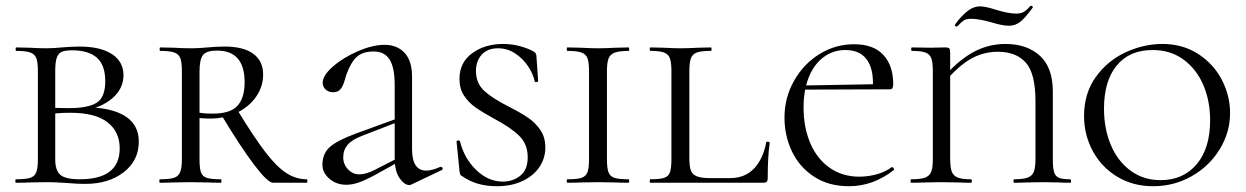

<svg xmlns="http://www.w3.org/2000/svg" viewBox="-20 -632 4310 664"><path d="M460 -142Q460 -77 408 -36.5Q356 4 274 4Q248 4 213 1Q199 0 180 -1Q161 -2 139 -2L81 -1Q64 0 35 0Q33 0 33 -6Q33 -12 35 -12Q69 -12 84.5 -17Q100 -22 105.5 -36.5Q111 -51 111 -81V-387Q111 -417 105.5 -431Q100 -445 84.5 -450.5Q69 -456 36 -456Q34 -456 34 -462Q34 -468 36 -468L81 -467Q119 -465 139 -465Q166 -465 194 -468Q204 -469 222.5 -470Q241 -471 255 -471Q327 -471 367 -445Q407 -419 407 -372Q407 -326 369.5 -293Q332 -260 271 -250L301 -260Q377 -256 418.5 -226.5Q460 -197 460 -142ZM171 -385V-256L146 -261Q173 -258 218 -258Q284 -258 314 -276.5Q344 -295 344 -351Q344 -407 315 -432.5Q286 -458 229 -458Q205 -458 193 -452.5Q181 -447 176 -431.5Q171 -416 171 -385ZM394 -119Q394 -176 352 -209Q310 -242 223 -242Q177 -242 146 -236L171 -244V-81Q171 -43 188.5 -27.5Q206 -12 256 -12Q394 -12 394 -119Z M744 0Q716 0 701 -1L638 -2L579 -1Q562 0 533 0Q531 0 531 -6Q531 -12 533 -12Q566 -12 581.5 -17Q597 -22 603 -36.5Q609 -51 609 -81V-387Q609 -417 603.5 -431Q598 -445 582.5 -450.5Q567 -456 534 -456Q532 -456 532 -462Q532 -468 534 -468L580 -467Q616 -465 638 -465Q656 -465 671.5 -466Q687 -467 698 -468Q730 -471 757 -471Q822 -471 856 -446Q890 -421 890 -374Q890 -333 866 -298Q842 -263 800 -242.5Q758 -222 708 -222Q676 -222 653 -226L652 -246Q677 -239 715 -239Q777 -239 801.5 -266.5Q826 -294 826 -347Q826 -457 731 -457Q693 -457 681.5 -441Q670 -425 670 -385V-81Q670 -50 675 -36Q680 -22 695 -17Q710 -12 744 -12Q746 -12 746 -6Q746 0 744 0ZM1041 0H924Q906 0 859 -62Q812 -124 747 -232L800 -253Q858 -158 897 -107Q936 -56 969.5 -34Q1003 -12 1041 -12Q1043 -12 1043 -6Q1043 0 1041 0Z M1396 8Q1378 8 1361.5 -16.5Q1345 -41 1345 -83V-337Q1345 -398 1327.5 -426Q1310 -454 1272 -454Q1226 -454 1204.5 -425.5Q1183 -397 1171 -351Q1166 -334 1157.5 -323.5Q1149 -313 1132 -313Q1116 -313 1106 -322.5Q1096 -332 1096 -346Q1096 -371 1131.5 -402Q1167 -433 1218 -455Q1269 -477 1310 -477Q1353 -477 1379 -449.5Q1405 -422 1405 -367V-117Q1405 -42 1454 -42Q1474 -42 1503 -55H1505Q1509 -55 1510.5 -50.5Q1512 -46 1508 -44L1403 6Q1399 8 1396 8ZM1095 -62Q1095 -100 1120 -123Q1145 -146 1213 -171L1356 -223L1358 -211L1234 -163Q1197 -149 1182 -131Q1167 -113 1167 -88Q1167 -64 1183.5 -46.5Q1200 -29 1222 -29Q1246 -29 1275 -44L1365 -90L1367 -77L1279 -28Q1244 -9 1221 -1Q1198 7 1178 7Q1143 7 1119 -14Q1095 -35 1095 -62Z M1742 -262Q1783 -241 1807.5 -224Q1832 -207 1849 -182Q1866 -157 1866 -122Q1866 -85 1845.5 -54.5Q1825 -24 1787 -6Q1749 12 1698 12Q1627 12 1578 -23Q1573 -25 1571.5 -29Q1570 -33 1569 -42L1559 -141Q1558 -145 1563.5 -146Q1569 -147 1571 -143Q1585 -85 1626.5 -44.5Q1668 -4 1719 -4Q1754 -4 1779.5 -24.5Q1805 -45 1805 -88Q1805 -134 1775 -163Q1745 -192 1688 -222Q1648 -244 1624.5 -260.5Q1601 -277 1585 -301Q1569 -325 1569 -359Q1569 -416 1613 -448Q1657 -480 1720 -480Q1771 -480 1820 -457Q1829 -452 1831.5 -449Q1834 -446 1835 -440L1841 -353Q1841 -349 1835.5 -348Q1830 -347 1829 -351Q1824 -376 1806.5 -402.5Q1789 -429 1762 -447Q1735 -465 1702 -465Q1666 -465 1646 -443Q1626 -421 1626 -387Q1626 -344 1655 -317.5Q1684 -291 1742 -262Z M2154 -12Q2156 -12 2156 -6Q2156 0 2154 0Q2126 0 2110 -1L2047 -2L1988 -1Q1971 0 1942 0Q1940 0 1940 -6Q1940 -12 1942 -12Q1976 -12 1991 -17Q2006 -22 2011.5 -36Q2017 -50 2017 -81V-387Q2017 -417 2011.5 -431Q2006 -445 1990.5 -450.5Q1975 -456 1942 -456Q1940 -456 1940 -462Q1940 -468 1942 -468L1988 -467Q2024 -465 2047 -465Q2073 -465 2111 -467L2154 -468Q2156 -468 2156 -462Q2156 -456 2154 -456Q2122 -456 2106 -450Q2090 -444 2084.5 -429.5Q2079 -415 2079 -385V-81Q2079 -50 2084.5 -36Q2090 -22 2105 -17Q2120 -12 2154 -12Z M2437 -16H2504Q2556 -16 2587.5 -49Q2619 -82 2630 -140Q2630 -142 2634 -142Q2637 -142 2639.5 -141Q2642 -140 2642 -138Q2635 -92 2635 -15Q2635 -7 2631.5 -3.5Q2628 0 2620 0H2229Q2227 0 2227 -6Q2227 -12 2229 -12Q2262 -12 2277 -17Q2292 -22 2297 -36.5Q2302 -51 2302 -81V-387Q2302 -417 2296.5 -431Q2291 -445 2276 -450.5Q2261 -456 2229 -456Q2227 -456 2227 -462Q2227 -468 2229 -468L2274 -467Q2312 -465 2333 -465Q2358 -465 2396 -467L2438 -468Q2441 -468 2441 -462Q2441 -456 2438 -456Q2405 -456 2390 -450.5Q2375 -445 2369.5 -430.5Q2364 -416 2364 -386V-85Q2364 -56 2369.5 -42Q2375 -28 2390.5 -22Q2406 -16 2437 -16Z M2693 -225Q2693 -294 2726 -352.5Q2759 -411 2814 -445Q2869 -479 2934 -479Q3001 -479 3035 -442Q3069 -405 3069 -342Q3069 -332 3066.5 -327.5Q3064 -323 3057 -323H2998Q2999 -331 2999 -345Q2999 -400 2975 -429.5Q2951 -459 2903 -459Q2862 -459 2829 -435Q2796 -411 2777.5 -366Q2759 -321 2759 -260Q2759 -192 2782 -137.5Q2805 -83 2849 -52Q2893 -21 2952 -21Q2981 -21 3011 -29Q3041 -37 3064 -54H3065Q3068 -54 3070.5 -50.5Q3073 -47 3071 -44Q3000 12 2916 12Q2845 12 2794.5 -21.5Q2744 -55 2718.5 -109Q2693 -163 2693 -225ZM2738 -336 3017 -341V-323L2739 -322Z M3338 -12Q3341 -12 3341 -6Q3341 0 3338 0Q3311 0 3295 -1L3234 -2L3175 -1Q3159 0 3131 0Q3129 0 3129 -6Q3129 -12 3131 -12Q3163 -12 3178.5 -17.5Q3194 -23 3200 -37Q3206 -51 3206 -81V-387Q3206 -417 3200.5 -431Q3195 -445 3180 -450.5Q3165 -456 3134 -456Q3131 -456 3131 -462Q3131 -468 3134 -468L3199 -467L3248 -468Q3260 -468 3263 -464.5Q3266 -461 3266 -449V-83Q3266 -53 3271.5 -38.5Q3277 -24 3292 -18Q3307 -12 3338 -12ZM3457 -480Q3531 -480 3576 -439.5Q3621 -399 3621 -315V-81Q3621 -51 3625.5 -36.5Q3630 -22 3642.5 -17Q3655 -12 3682 -12Q3684 -12 3684 -6Q3684 0 3682 0Q3657 0 3643 -1L3590 -2L3527 -1Q3512 0 3487 0Q3485 0 3485 -6Q3485 -12 3487 -12Q3519 -12 3534.5 -18Q3550 -24 3555.5 -38.5Q3561 -53 3561 -83V-282Q3561 -378 3527.5 -415.5Q3494 -453 3431 -453Q3381 -453 3337.5 -428.5Q3294 -404 3242 -343L3232 -352Q3288 -419 3342 -449.5Q3396 -480 3457 -480ZM3544 -612H3546Q3549 -612 3551 -609.5Q3553 -607 3551 -605Q3524 -568 3507 -555.5Q3490 -543 3470 -543Q3456 -543 3440 -546.5Q3424 -550 3408 -555Q3364 -567 3339 -567Q3321 -567 3312.5 -561Q3304 -555 3290 -540H3289Q3286 -540 3283.5 -542.5Q3281 -545 3283 -547Q3299 -571 3322 -590.5Q3345 -610 3370 -610Q3387 -610 3422 -599Q3466 -585 3495 -585Q3512 -585 3522.5 -592Q3533 -599 3544 -612Z M3729 -231Q3729 -309 3769.5 -365.5Q3810 -422 3872.5 -451Q3935 -480 4000 -480Q4070 -480 4123.5 -445.5Q4177 -411 4205.5 -356Q4234 -301 4234 -241Q4234 -174 4198 -115.5Q4162 -57 4101 -22.5Q4040 12 3968 12Q3898 12 3843.5 -21Q3789 -54 3759 -110Q3729 -166 3729 -231ZM4165 -216Q4165 -283 4141.5 -338Q4118 -393 4073 -426Q4028 -459 3966 -459Q3886 -459 3842 -405.5Q3798 -352 3798 -256Q3798 -187 3821.5 -131Q3845 -75 3889.5 -42Q3934 -9 3994 -9Q4072 -9 4118.5 -64Q4165 -119 4165 -216Z"/></svg>

Font: Cormorant Unicase
Style: Regular
Weight: 400
Designer: Christian Thalmann (Catharsis Fonts)
Foundry: Catharsis Fonts
Version: Version 4.000